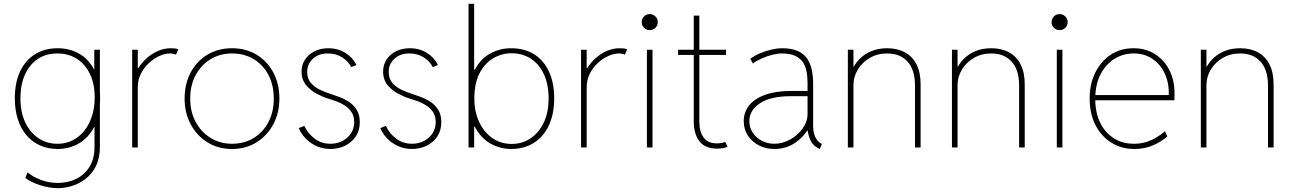

<svg xmlns="http://www.w3.org/2000/svg" viewBox="-20 -772 6767 1005"><path d="M284.2 212.9Q238.8 212.9 189.9 197.3Q141.1 181.6 112.3 159.2L124 129.9Q154.3 155.3 196 170.4Q237.8 185.5 282.2 185.5Q336.4 185.5 379.9 163.8Q423.3 142.1 449 100.3Q474.6 58.6 474.6 -2V-109.4H469.7L475.6 -137.7V-377L470.7 -407.2H473.6V-511.7H502.9V-3.9Q502.9 55.7 482.2 97.2Q461.4 138.7 428.2 164.1Q395 189.5 356.9 201.2Q318.8 212.9 284.2 212.9ZM282.2 7.8Q231.9 7.8 190.7 -10.3Q149.4 -28.3 119.6 -62.7Q89.8 -97.2 73.7 -146.5Q57.6 -195.8 57.6 -257.8Q57.6 -338.9 85 -397.5Q112.3 -456.1 162.8 -487.8Q213.4 -519.5 282.2 -519.5Q343.3 -519.5 393.6 -491.5Q443.8 -463.4 473.9 -405.5Q503.9 -347.7 503.9 -257.8Q503.9 -167.5 473.4 -108.6Q442.9 -49.8 392.3 -21Q341.8 7.8 282.2 7.8ZM280.3 -19.5Q338.4 -19.5 382.3 -50.8Q426.3 -82 450.9 -137Q475.6 -191.9 475.6 -262.7Q475.6 -333 450.9 -384.5Q426.3 -436 382.3 -464.1Q338.4 -492.2 280.3 -492.2Q220.7 -492.2 177.2 -462.9Q133.8 -433.6 110.4 -380.9Q86.9 -328.1 86.9 -257.8Q86.9 -184.6 112.3 -131.1Q137.7 -77.6 181.4 -48.6Q225.1 -19.5 280.3 -19.5Z M671.9 0V-511.7H701.2V-416H712.9L693.4 -396.5Q712.4 -433.6 741.2 -461.2Q770 -488.8 804.2 -504.2Q838.4 -519.5 873 -519.5Q882.8 -519.5 893.6 -518.6Q904.3 -517.6 913.1 -513.7L901.4 -486.3Q892.1 -489.3 885 -490.7Q877.9 -492.2 869.1 -492.2Q843.8 -492.2 814.5 -479Q785.2 -465.8 759.5 -442.1Q733.9 -418.5 717.5 -386Q701.2 -353.5 701.2 -314.5V0Z M1194.3 7.8Q1121.6 7.8 1065.7 -27.1Q1009.8 -62 978 -121.6Q946.3 -181.2 946.3 -255.9Q946.3 -333 978 -392.6Q1009.8 -452.1 1065.7 -485.8Q1121.6 -519.5 1194.3 -519.5Q1267.1 -519.5 1323 -485.8Q1378.9 -452.1 1410.6 -392.6Q1442.4 -333 1442.4 -255.9Q1442.4 -181.2 1410.6 -121.6Q1378.9 -62 1323 -27.1Q1267.1 7.8 1194.3 7.8ZM1194.3 -19.5Q1258.8 -19.5 1308.1 -49.8Q1357.4 -80.1 1385.3 -133.5Q1413.1 -187 1413.1 -255.9Q1413.1 -326.2 1385.3 -379.4Q1357.4 -432.6 1308.1 -462.4Q1258.8 -492.2 1194.3 -492.2Q1132.3 -492.2 1082.8 -462.4Q1033.2 -432.6 1004.4 -379.4Q975.6 -326.2 975.6 -255.9Q975.6 -187 1004.4 -133.5Q1033.2 -80.1 1082.8 -49.8Q1132.3 -19.5 1194.3 -19.5Z M1710 7.8Q1668.5 7.8 1635 -8.1Q1601.6 -23.9 1578.4 -48.8Q1555.2 -73.7 1543.9 -101.6L1573.2 -113.3Q1588.9 -76.2 1625 -47.9Q1661.1 -19.5 1710 -19.5Q1744.6 -19.5 1772.7 -34.2Q1800.8 -48.8 1817.4 -74.5Q1834 -100.1 1834 -132.8Q1834 -164.1 1819.8 -185.3Q1805.7 -206.5 1784.2 -220.2Q1762.7 -233.9 1740.2 -241.9Q1717.8 -250 1701.2 -254.9Q1673.8 -262.7 1640.4 -279.8Q1606.9 -296.9 1582.8 -325.7Q1558.6 -354.5 1558.6 -397.5Q1558.6 -433.1 1576.9 -460.7Q1595.2 -488.3 1626.7 -503.9Q1658.2 -519.5 1698.2 -519.5Q1749.5 -519.5 1788.6 -494.6Q1827.6 -469.7 1845.7 -431.6L1818.4 -420.9Q1803.7 -451.2 1771 -471.7Q1738.3 -492.2 1696.3 -492.2Q1646 -492.2 1616.2 -462.9Q1586.4 -433.6 1587.9 -392.6Q1588.9 -357.9 1608.6 -336.2Q1628.4 -314.5 1655.3 -302Q1682.1 -289.6 1705.1 -282.2Q1729.5 -274.4 1756.8 -264.2Q1784.2 -253.9 1808.3 -237.5Q1832.5 -221.2 1847.9 -195.8Q1863.3 -170.4 1863.3 -132.8Q1863.3 -89.8 1842.5 -58.3Q1821.8 -26.9 1786.9 -9.5Q1752 7.8 1710 7.8Z M2136.7 7.8Q2095.2 7.8 2061.8 -8.1Q2028.3 -23.9 2005.1 -48.8Q1981.9 -73.7 1970.7 -101.6L2000 -113.3Q2015.6 -76.2 2051.8 -47.9Q2087.9 -19.5 2136.7 -19.5Q2171.4 -19.5 2199.5 -34.2Q2227.5 -48.8 2244.1 -74.5Q2260.7 -100.1 2260.7 -132.8Q2260.7 -164.1 2246.6 -185.3Q2232.4 -206.5 2210.9 -220.2Q2189.5 -233.9 2167 -241.9Q2144.5 -250 2127.9 -254.9Q2100.6 -262.7 2067.1 -279.8Q2033.7 -296.9 2009.5 -325.7Q1985.4 -354.5 1985.4 -397.5Q1985.4 -433.1 2003.7 -460.7Q2022 -488.3 2053.5 -503.9Q2085 -519.5 2125 -519.5Q2176.3 -519.5 2215.3 -494.6Q2254.4 -469.7 2272.5 -431.6L2245.1 -420.9Q2230.5 -451.2 2197.8 -471.7Q2165 -492.2 2123 -492.2Q2072.8 -492.2 2043 -462.9Q2013.2 -433.6 2014.6 -392.6Q2015.6 -357.9 2035.4 -336.2Q2055.2 -314.5 2082 -302Q2108.9 -289.6 2131.8 -282.2Q2156.2 -274.4 2183.6 -264.2Q2210.9 -253.9 2235.1 -237.5Q2259.3 -221.2 2274.7 -195.8Q2290 -170.4 2290 -132.8Q2290 -89.8 2269.3 -58.3Q2248.5 -26.9 2213.6 -9.5Q2178.7 7.8 2136.7 7.8Z M2432.6 0V-752H2461.9V-407.2H2471.7L2456.1 -355.5V-152.3L2477.5 -109.4H2461.9V0ZM2656.2 7.8Q2596.7 7.8 2546.1 -21.2Q2495.6 -50.3 2465.1 -109.1Q2434.6 -168 2434.6 -257.8Q2434.6 -348.1 2464.8 -406Q2495.1 -463.9 2545.4 -491.7Q2595.7 -519.5 2656.2 -519.5Q2724.6 -519.5 2775.1 -488.3Q2825.7 -457 2853.3 -397.9Q2880.9 -338.9 2880.9 -255.9Q2880.9 -194.3 2864.7 -145.5Q2848.6 -96.7 2819.1 -62.5Q2789.6 -28.3 2748.3 -10.3Q2707 7.8 2656.2 7.8ZM2658.2 -18.6Q2713.4 -18.6 2757.1 -47.9Q2800.8 -77.1 2826.2 -130.4Q2851.6 -183.6 2851.6 -255.9Q2851.6 -330.1 2826.9 -383.3Q2802.2 -436.5 2758.5 -464.8Q2714.8 -493.2 2658.2 -493.2Q2606.4 -493.2 2562 -467.3Q2517.6 -441.4 2490.2 -388.7Q2462.9 -335.9 2462.9 -255.9Q2462.9 -188 2487.8 -134.3Q2512.7 -80.6 2556.6 -49.6Q2600.6 -18.6 2658.2 -18.6Z M3021.5 0V-511.7H3050.8V-416H3062.5L3043 -396.5Q3062 -433.6 3090.8 -461.2Q3119.6 -488.8 3153.8 -504.2Q3188 -519.5 3222.7 -519.5Q3232.4 -519.5 3243.2 -518.6Q3253.9 -517.6 3262.7 -513.7L3251 -486.3Q3241.7 -489.3 3234.6 -490.7Q3227.5 -492.2 3218.8 -492.2Q3193.4 -492.2 3164.1 -479Q3134.8 -465.8 3109.1 -442.1Q3083.5 -418.5 3067.1 -386Q3050.8 -353.5 3050.8 -314.5V0Z M3366.2 0V-511.7H3395.5V0ZM3380.9 -614.3Q3363.3 -614.3 3351.1 -626.5Q3338.9 -638.7 3338.9 -656.2Q3338.9 -673.8 3351.1 -686Q3363.3 -698.2 3380.9 -698.2Q3398.4 -698.2 3410.6 -686Q3422.9 -673.8 3422.9 -656.2Q3422.9 -638.7 3410.6 -626.5Q3398.4 -614.3 3380.9 -614.3Z M3734.4 5.9Q3670.9 5.9 3641.1 -32.5Q3611.3 -70.8 3611.3 -139.6V-690.4H3640.6V-133.8Q3640.6 -83.5 3662.8 -52.5Q3685.1 -21.5 3732.4 -21.5Q3742.7 -21.5 3754.4 -23.2Q3766.1 -24.9 3776.4 -29.3L3788.1 -3.9Q3774.9 2 3761.2 3.9Q3747.6 5.9 3734.4 5.9ZM3529.3 -484.4V-511.7H3780.3V-484.4Z M4033.2 7.8Q3988.3 7.8 3951.9 -11.2Q3915.5 -30.3 3894.3 -63.2Q3873 -96.2 3873 -137.7Q3873 -185.1 3901.6 -220.7Q3930.2 -256.3 3985.6 -276.1Q4041 -295.9 4121.1 -295.9H4217.8V-268.6H4121.1Q4013.7 -268.6 3958 -231.7Q3902.3 -194.8 3902.3 -137.7Q3902.3 -105 3919.9 -78.1Q3937.5 -51.3 3967.3 -35.4Q3997.1 -19.5 4033.2 -19.5Q4076.2 -19.5 4116 -41.7Q4155.8 -64 4181.4 -99.6Q4207 -135.3 4207 -175.8V-269.5V-274.4V-337.9Q4207 -372.6 4201.2 -400.9Q4195.3 -429.2 4180.4 -449.5Q4165.5 -469.7 4139.2 -481Q4112.8 -492.2 4071.3 -492.2Q4049.8 -492.2 4022 -485.1Q3994.1 -478 3967 -466.1Q3939.9 -454.1 3920.9 -439.5L3907.2 -463.9Q3926.8 -479.5 3956.3 -492.2Q3985.8 -504.9 4017.1 -512.2Q4048.3 -519.5 4073.2 -519.5Q4123 -519.5 4155 -505.4Q4187 -491.2 4204.6 -465.6Q4222.2 -439.9 4229.2 -406.5Q4236.3 -373 4236.3 -334V-113.3Q4236.3 -76.2 4248.5 -52.7Q4260.7 -29.3 4278.3 -20.5L4282.2 -18.6L4271.5 7.8L4259.8 2Q4235.4 -10.7 4223.9 -34.2Q4212.4 -57.6 4207 -91.8L4210.9 -87.9H4199.2L4207 -91.8Q4183.6 -51.8 4138.2 -22Q4092.8 7.8 4033.2 7.8Z M4418 0V-511.7H4447.3V-423.8H4460.9L4439.5 -402.3Q4452.1 -435.1 4477.8 -461.7Q4503.4 -488.3 4540 -503.9Q4576.7 -519.5 4623 -519.5Q4676.8 -519.5 4716.3 -498.3Q4755.9 -477.1 4777.3 -434.8Q4798.8 -392.6 4798.8 -330.1V0H4769.5V-322.3Q4769.5 -407.2 4730.2 -449.7Q4690.9 -492.2 4624 -492.2Q4572.8 -492.2 4533 -469Q4493.2 -445.8 4470.2 -408Q4447.3 -370.1 4447.3 -326.2V0Z M4962.9 0V-511.7H4992.2V-423.8H5005.9L4984.4 -402.3Q4997.1 -435.1 5022.7 -461.7Q5048.3 -488.3 5085 -503.9Q5121.6 -519.5 5168 -519.5Q5221.7 -519.5 5261.2 -498.3Q5300.8 -477.1 5322.3 -434.8Q5343.8 -392.6 5343.8 -330.1V0H5314.5V-322.3Q5314.5 -407.2 5275.1 -449.7Q5235.8 -492.2 5168.9 -492.2Q5117.7 -492.2 5077.9 -469Q5038.1 -445.8 5015.1 -408Q4992.2 -370.1 4992.2 -326.2V0Z M5511.7 0V-511.7H5541V0ZM5526.4 -614.3Q5508.8 -614.3 5496.6 -626.5Q5484.4 -638.7 5484.4 -656.2Q5484.4 -673.8 5496.6 -686Q5508.8 -698.2 5526.4 -698.2Q5543.9 -698.2 5556.2 -686Q5568.4 -673.8 5568.4 -656.2Q5568.4 -638.7 5556.2 -626.5Q5543.9 -614.3 5526.4 -614.3Z M5918 7.8Q5849.1 7.8 5796.1 -25.9Q5743.2 -59.6 5713.4 -118.9Q5683.6 -178.2 5683.6 -255.9Q5683.6 -331.1 5712.4 -390.6Q5741.2 -450.2 5793 -484.9Q5844.7 -519.5 5913.1 -519.5Q5977.1 -519.5 6025.4 -489Q6073.7 -458.5 6100.8 -405.3Q6127.9 -352.1 6127.9 -284.2Q6127.9 -275.4 6127.9 -266.4Q6127.9 -257.3 6127 -247.1H5707V-274.4H6097.7Q6100.1 -335.9 6077.6 -385.3Q6055.2 -434.6 6012.9 -463.4Q5970.7 -492.2 5914.1 -492.2Q5858.9 -492.2 5813.2 -463.9Q5767.6 -435.5 5740.2 -382.1Q5712.9 -328.6 5712.9 -253.9Q5712.9 -184.1 5738 -131.3Q5763.2 -78.6 5808.8 -49.1Q5854.5 -19.5 5916 -19.5Q5948.7 -19.5 5977.3 -28.1Q6005.9 -36.6 6031 -51.3Q6056.2 -65.9 6078.1 -85L6089.8 -57.6Q6060.5 -31.2 6016.4 -11.7Q5972.2 7.8 5918 7.8Z M6265.6 0V-511.7H6294.9V-423.8H6308.6L6287.1 -402.3Q6299.8 -435.1 6325.4 -461.7Q6351.1 -488.3 6387.7 -503.9Q6424.3 -519.5 6470.7 -519.5Q6524.4 -519.5 6564 -498.3Q6603.5 -477.1 6625 -434.8Q6646.5 -392.6 6646.5 -330.1V0H6617.2V-322.3Q6617.2 -407.2 6577.9 -449.7Q6538.6 -492.2 6471.7 -492.2Q6420.4 -492.2 6380.6 -469Q6340.8 -445.8 6317.9 -408Q6294.9 -370.1 6294.9 -326.2V0Z"/></svg>

Font: Reddit Sans ExtraLight
Style: Regular
Weight: 250
Designer: Stephen Hutchings
Foundry: Reddit
Version: Version 1.014